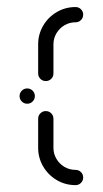

<svg xmlns="http://www.w3.org/2000/svg" viewBox="-20 -539 299 559"><path d="M37 -259.3Q37 -268.5 43.5 -275Q50 -281.5 59.3 -281.5Q68.5 -281.5 75 -275Q81.5 -268.5 81.5 -259.3Q81.5 -250 75 -243.5Q68.5 -237 59.3 -237Q50 -237 43.5 -243.5Q37 -250 37 -259.3ZM222.2 -22.2Q222.2 -13 215.7 -6.5Q209.3 0 200 0Q170.4 0 145.4 -14.6Q120.4 -29.3 105.7 -54.3Q91.1 -79.3 91.1 -108.5V-193.3Q91.1 -202.6 97.6 -209.1Q104.1 -215.6 113.3 -215.6Q122.6 -215.6 129.1 -209.1Q135.6 -202.6 135.6 -193.3V-108.5Q135.6 -91.1 144.3 -76.5Q153 -61.9 167.6 -53.1Q182.2 -44.4 200 -44.4Q209.3 -44.4 215.7 -38Q222.2 -31.5 222.2 -22.2ZM113.3 -303Q104.1 -303 97.6 -309.4Q91.1 -315.9 91.1 -325.2V-410Q91.1 -439.3 105.7 -464.3Q120.4 -489.3 145.4 -503.9Q170.4 -518.5 200 -518.5Q209.3 -518.5 215.7 -512Q222.2 -505.6 222.2 -496.3Q222.2 -487 215.7 -480.6Q209.3 -474.1 200 -474.1Q182.2 -474.1 167.6 -465.4Q153 -456.7 144.3 -442Q135.6 -427.4 135.6 -410V-325.2Q135.6 -315.9 129.1 -309.4Q122.6 -303 113.3 -303Z"/></svg>

Font: 26F Galaxy Hebrew
Style: Regular
Weight: 400
Designer: C₂₉H₂₅N₃O₅
Version: Version 1.000